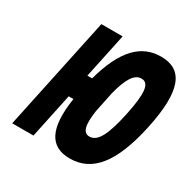

<svg xmlns="http://www.w3.org/2000/svg" viewBox="-154 -828 981 986"><g transform="rotate(30 336.0 -335.0)"><path d="M178 -670 36 0H162L218 -265H246C217 -75 264 9 382 9C513 9 600 -94 651 -332C703 -576 659 -679 528 -679C411 -679 329 -597 276 -405H248L304 -670ZM377 -268 402 -389C427 -487 456 -531 497 -531C544 -531 550 -472 521 -335C492 -198 461 -139 413 -139C375 -139 364 -179 377 -268Z"/></g></svg>

Font: LT Wave Mono Black
Style: Italic
Weight: 900
Designer: Daniel Lyons
Version: Version 2.5 (Glyphs App)